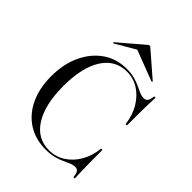

<svg xmlns="http://www.w3.org/2000/svg" viewBox="-215 -867 995 995"><g transform="rotate(45 282.5 -370.0)"><path d="M294.4 11.3Q219.4 11.3 163.3 -24.6Q107.3 -60.5 76.6 -125.8Q46 -191.1 46 -278.2Q46 -367.7 78.2 -436.3Q110.5 -504.8 166.5 -543.5Q222.6 -582.3 296.8 -582.3Q329.8 -582.3 354.8 -575.4Q379.8 -568.5 398.8 -559.3Q417.7 -550 433.9 -543.1Q450 -536.3 466.1 -536.3Q480.6 -536.3 487.9 -546.8Q495.2 -557.3 497.6 -581.5H507.3Q506.5 -561.3 505.6 -535.5Q504.8 -509.7 504.4 -471.4Q504 -433.1 504 -375H494.4Q487.1 -434.7 460.1 -479Q433.1 -523.4 394 -548Q354.8 -572.6 307.3 -572.6Q221.8 -572.6 174.2 -497.6Q126.6 -422.6 126.6 -287.1Q126.6 -150.8 174.6 -74.6Q222.6 1.6 308.9 1.6Q357.3 1.6 397.2 -23.8Q437.1 -49.2 462.9 -93.5Q488.7 -137.9 494.4 -196H504Q504 -139.5 504.4 -100.8Q504.8 -62.1 505.6 -35.9Q506.5 -9.7 507.3 10.5H497.6Q495.2 -13.7 488.3 -23.8Q481.5 -33.9 467.7 -33.9Q450.8 -33.9 435.1 -27Q419.4 -20.2 400.4 -11.3Q381.5 -2.4 355.6 4.4Q329.8 11.3 294.4 11.3ZM153.2 -625.8 149.2 -630.6 290.3 -750.8H299.2L437.9 -630.6L433.9 -625.8L248.4 -696.8L283.1 -701.6Z"/></g></svg>

Font: Playfair 144pt SemiCondensed Light
Style: Regular
Weight: 300
Width: 4
Designer: Claus Eggers Sørensen
Foundry: Claus Eggers Sørensen
Version: Version 2.203